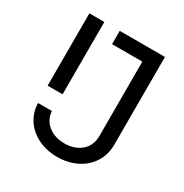

<svg xmlns="http://www.w3.org/2000/svg" viewBox="-165 -830 929 970"><g transform="rotate(30 300.0 -345.0)"><path d="M79.6 -278H166.8V-700H79.6ZM81.4 -178Q82 -137.4 98.7 -102.8Q115.4 -68.2 144.7 -43.2Q174 -18.2 213.6 -4.1Q253.3 10 300.2 10Q348.2 10 388.6 -4.6Q429 -19.2 458.3 -45.5Q487.6 -71.8 504 -107.8Q520.4 -143.8 520.4 -186.6V-700H256.6V-622.4H433.2V-187.8Q433.2 -161.1 423.6 -138.8Q414 -116.6 396.2 -100.9Q378.4 -85.2 353.7 -76.4Q329 -67.6 299 -67.6Q240.8 -67.6 203.1 -98.3Q165.4 -129 162.4 -178Z"/></g></svg>

Font: CommitMonoV142 ExtLt
Style: Regular
Weight: 200
Monospace: yes
Designer: Eigil Nikolajsen
Foundry: Eigil Nikolajsen
Version: Version 1.142